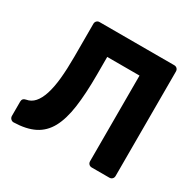

<svg xmlns="http://www.w3.org/2000/svg" viewBox="-152 -867 1052 1035"><g transform="rotate(30 374.0 -350.0)"><path d="M540 0Q529 0 522 -7Q515 -14 515 -25V-558H314V-449Q314 -328 302 -243.5Q290 -159 261 -106Q232 -53 181.5 -27.5Q131 -2 53 0Q43 0 35.5 -7.5Q28 -15 28 -26V-115Q28 -136 51 -140Q80 -145 100.5 -168Q121 -191 134.5 -232.5Q148 -274 154 -333.5Q160 -393 160 -469V-675Q160 -686 167 -693Q174 -700 184 -700H649Q660 -700 667 -693Q674 -686 674 -675V-25Q674 -14 667 -7Q660 0 649 0Z"/></g></svg>

Font: Rubik SemiBold
Style: Regular
Weight: 600
Designer: Hubert and Fischer
Foundry: Hubert and Fischer
Version: Version 2.300;gftools[0.9.30]